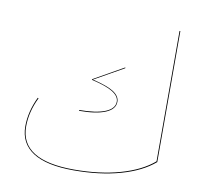

<svg xmlns="http://www.w3.org/2000/svg" viewBox="-82 -817 960 915"><g transform="rotate(10 398.5 -359.0)"><path d="M718 -730V-96Q657 -44 557.5 -16Q458 12 332 12Q200 12 134.5 -30.5Q69 -73 69 -155Q69 -226 104 -299L108 -297Q73 -226 73 -155Q73 8 332 8Q457 8 556 -20Q655 -48 714 -99V-730ZM478 -346Q478 -372 446 -392Q414 -412 343 -428L345 -432L490 -514V-510L348 -430Q420 -413 450.5 -393Q481 -373 481 -346Q481 -310 436 -291Q391 -272 309 -272L308 -276Q389 -276 433.5 -294Q478 -312 478 -346Z"/></g></svg>

Font: FiraGO Four
Style: Regular
Weight: 100
Designer: bBox Type
Foundry: bBox Type GmbH
Version: Version 1.001